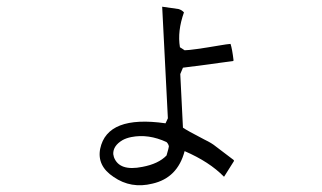

<svg xmlns="http://www.w3.org/2000/svg" viewBox="-20 -561 960 573"><path d="M678 -80 649 -34H648Q605 -78 531 -110Q510 -30 435 -13Q371 3 319 -33Q269 -66 279 -117Q300 -218 474 -193L481 -208L464 -541L513 -534Q523 -531 529 -524Q509 -468 517 -420L531 -411Q551 -411 639 -426Q656 -429 668 -430Q673 -415 677 -381L676 -379Q576 -365 526 -359L518 -340L526 -180Q537 -172 591 -144Q612 -134 624 -124L678 -83ZM477 -97Q484 -121 484 -124Q483 -131 477 -137Q423 -162 372 -152Q357 -149 346 -143Q317 -126 318 -101Q319 -97 320 -92Q336 -49 405 -63Q453 -72 477 -97Z"/></svg>

Font: cwTeXYen
Style: Medium
Weight: 500
Version: Version 1.17